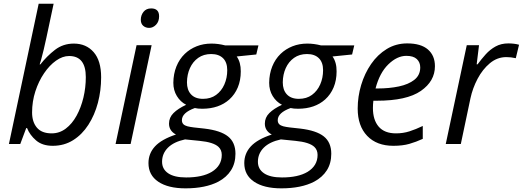

<svg xmlns="http://www.w3.org/2000/svg" viewBox="-20 -780 2832 1040"><path d="M265.6 9.8Q209.5 9.8 175.5 -19.3Q141.6 -48.3 126.5 -86.4H122.1L89.8 0H28.3L189.5 -759.8H270.5L231.4 -576.2Q224.6 -543.5 216.8 -511.5Q209 -479.5 202.9 -457.3Q196.8 -435.1 194.8 -431.2H198.7Q233.9 -476.1 277.8 -510Q321.8 -543.9 379.9 -543.9Q446.8 -543.9 487.3 -497.6Q527.8 -451.2 527.8 -361.3Q527.8 -289.6 510.3 -223.1Q492.7 -156.7 458.7 -104Q424.8 -51.3 376.2 -20.8Q327.6 9.8 265.6 9.8ZM259.8 -57.6Q302.2 -57.6 336.4 -83.5Q370.6 -109.4 394.8 -153.3Q418.9 -197.3 431.9 -251.5Q444.8 -305.7 444.8 -362.3Q444.8 -476.6 354.5 -476.6Q318.8 -476.6 283.4 -451.4Q248 -426.3 218.8 -383.3Q189.5 -340.3 171.6 -285.4Q153.8 -230.5 153.8 -170.9Q153.8 -119.6 179.9 -88.6Q206.1 -57.6 259.8 -57.6Z M788.1 -628.9Q768.6 -628.9 755.6 -640.4Q742.7 -651.9 742.7 -672.9Q742.7 -697.3 757.3 -715.8Q772 -734.4 798.8 -734.4Q841.8 -734.4 841.8 -691.9Q841.8 -663.1 825.2 -646Q808.6 -628.9 788.1 -628.9ZM606 0 719.7 -535.2H801.3L687.5 0Z M984.9 240.2Q890.6 240.2 837.4 204.3Q784.2 168.5 784.2 103.5Q784.2 51.3 819.6 12.9Q855 -25.4 933.1 -51.3Q895.5 -71.3 895.5 -110.4Q895.5 -143.6 919.9 -167.7Q944.3 -191.9 988.3 -212.4Q957 -228.5 938 -259.8Q918.9 -291 918.9 -331.5Q919.4 -379.9 935.5 -419.9Q951.7 -460 981 -488.3Q1008.3 -514.6 1045.2 -529.3Q1082 -543.9 1125.5 -543.9Q1161.6 -543.9 1199.2 -534.2H1379.9L1368.2 -484.9L1262.2 -474.1Q1284.7 -442.4 1284.2 -393.1Q1284.2 -345.2 1268.1 -306.6Q1252 -268.1 1222.2 -241.2Q1166.5 -191.4 1076.2 -190.9Q1050.8 -190.9 1035.2 -194.8Q965.3 -169.4 965.3 -128.9Q965.3 -115.2 973.6 -106.9Q981.4 -99.6 995.4 -95.9Q1009.3 -92.3 1029.8 -89.8L1087.4 -83.5Q1174.8 -73.2 1215.1 -41Q1255.4 -8.8 1255.4 52.7Q1255.4 104.5 1231.4 142.3Q1207.5 180.2 1162.6 204.1Q1092.8 240.2 984.9 240.2ZM1079.6 -244.6Q1121.6 -244.6 1150.6 -265.9Q1179.7 -287.1 1195.3 -322.5Q1210.9 -357.9 1210.9 -399.9Q1210.9 -441.9 1188.5 -464.4Q1165.5 -487.3 1124 -487.3Q1083 -487.3 1053.7 -466.6Q1024.4 -445.8 1008.8 -411.1Q993.2 -376.5 992.7 -334Q992.7 -293.5 1013.7 -270Q1036.1 -244.6 1079.6 -244.6ZM988.3 181.2Q1076.2 181.2 1127 150.9Q1181.2 117.7 1181.2 59.1Q1181.2 32.7 1164.1 16.1Q1137.2 -9.8 1060.5 -17.1L982.4 -24.9Q921.4 -11.7 889.6 20Q857.9 51.8 857.9 96.2Q857.9 136.2 891.1 158.7Q924.3 181.2 988.3 181.2Z M1503.9 240.2Q1409.7 240.2 1356.4 204.3Q1303.2 168.5 1303.2 103.5Q1303.2 51.3 1338.6 12.9Q1374 -25.4 1452.1 -51.3Q1414.6 -71.3 1414.6 -110.4Q1414.6 -143.6 1439 -167.7Q1463.4 -191.9 1507.3 -212.4Q1476.1 -228.5 1457 -259.8Q1438 -291 1438 -331.5Q1438.5 -379.9 1454.6 -419.9Q1470.7 -460 1500 -488.3Q1527.3 -514.6 1564.2 -529.3Q1601.1 -543.9 1644.5 -543.9Q1680.7 -543.9 1718.3 -534.2H1898.9L1887.2 -484.9L1781.2 -474.1Q1803.7 -442.4 1803.2 -393.1Q1803.2 -345.2 1787.1 -306.6Q1771 -268.1 1741.2 -241.2Q1685.5 -191.4 1595.2 -190.9Q1569.8 -190.9 1554.2 -194.8Q1484.4 -169.4 1484.4 -128.9Q1484.4 -115.2 1492.7 -106.9Q1500.5 -99.6 1514.4 -95.9Q1528.3 -92.3 1548.8 -89.8L1606.4 -83.5Q1693.8 -73.2 1734.1 -41Q1774.4 -8.8 1774.4 52.7Q1774.4 104.5 1750.5 142.3Q1726.6 180.2 1681.6 204.1Q1611.8 240.2 1503.9 240.2ZM1598.6 -244.6Q1640.6 -244.6 1669.7 -265.9Q1698.7 -287.1 1714.4 -322.5Q1730 -357.9 1730 -399.9Q1730 -441.9 1707.5 -464.4Q1684.6 -487.3 1643.1 -487.3Q1602.1 -487.3 1572.8 -466.6Q1543.5 -445.8 1527.8 -411.1Q1512.2 -376.5 1511.7 -334Q1511.7 -293.5 1532.7 -270Q1555.2 -244.6 1598.6 -244.6ZM1507.3 181.2Q1595.2 181.2 1646 150.9Q1700.2 117.7 1700.2 59.1Q1700.2 32.7 1683.1 16.1Q1656.2 -9.8 1579.6 -17.1L1501.5 -24.9Q1440.4 -11.7 1408.7 20Q1377 51.8 1377 96.2Q1377 136.2 1410.2 158.7Q1443.4 181.2 1507.3 181.2Z M2110.8 9.8Q2020.5 9.8 1969 -43.9Q1917.5 -97.7 1917.5 -191.9Q1917.5 -256.8 1936.3 -319.6Q1955.1 -382.3 1990.2 -433.3Q2025.4 -484.4 2075 -514.6Q2124.5 -544.9 2186 -544.9Q2259.8 -544.9 2297.9 -512Q2335.9 -479 2335.9 -421.4Q2335.9 -340.3 2259.5 -287.4Q2183.1 -234.4 2021 -234.4H2002.4Q2000 -214.8 2000 -194.8Q2000 -130.4 2031.2 -94Q2062.5 -57.6 2125 -57.6Q2163.6 -57.6 2198 -68.6Q2232.4 -79.6 2270 -97.7V-27.8Q2233.9 -11.2 2197.3 -0.7Q2160.6 9.8 2110.8 9.8ZM2014.2 -300.8H2025.9Q2088.4 -300.8 2140.6 -311.8Q2192.9 -322.8 2224.6 -347.9Q2256.3 -373 2256.3 -415Q2256.3 -442.4 2237.8 -460Q2219.2 -477.5 2181.2 -477.5Q2130.9 -477.5 2083.5 -431.4Q2036.1 -385.3 2014.2 -300.8Z M2394.5 0 2508.3 -535.2H2574.7L2562 -431.6H2566.9Q2587.4 -459.5 2610.8 -485.6Q2634.3 -511.7 2664.3 -528.3Q2694.3 -544.9 2733.4 -544.9Q2748 -544.9 2763.2 -543.2Q2778.3 -541.5 2791.5 -537.6L2773.9 -464.8Q2747.6 -470.7 2722.7 -470.7Q2673.3 -470.7 2633.5 -437.5Q2593.8 -404.3 2566.9 -353.3Q2540 -302.2 2528.3 -247.6L2476.1 0Z"/></svg>

Font: Open Sans
Style: Italic
Weight: 400
Italic angle: -12°
Designer: Monotype Design Team
Foundry: Monotype Imaging Inc.
Version: Version 3.000; ttfautohint (v1.8.4)